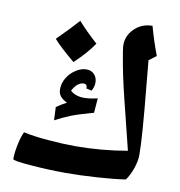

<svg xmlns="http://www.w3.org/2000/svg" viewBox="-87 -860 901 960"><g transform="rotate(10 363.5 -380.0)"><path d="M311 20Q225.1 20 132.6 12.7Q40 5.4 40 -2.9Q40 -34.7 48.8 -77.1Q57.6 -119.6 69.8 -144Q118.7 -132.8 196.3 -126.5Q273.9 -120.1 333 -120.1Q466.3 -120.1 597.2 -143.1L552.2 -324.7Q515.1 -470.2 499 -555.7Q482.9 -641.1 482.9 -659.7Q482.9 -709 520 -744.4Q557.1 -779.8 609.9 -779.8Q630.4 -705.6 657.2 -634.8L620.1 -606.9L630.9 -489.7Q657.2 -224.6 657.2 -132.8Q657.2 -101.1 643.8 -62.7Q630.4 -24.4 611.8 0Q554.7 8.8 468.3 14.4Q381.8 20 311 20ZM349.1 -643.1Q313.5 -590.3 252 -532.7Q178.7 -593.3 145 -631.8Q215.8 -702.6 250 -741.7Q290.5 -695.8 349.1 -643.1ZM338.4 -414.1 338.9 -418.9Q338.9 -425.8 334.7 -430.9Q330.6 -436 322.3 -436Q289.6 -436 265.1 -389.6Q291.5 -365.7 334.5 -365.7Q363.3 -365.7 403.3 -375L397.5 -300.8Q322.3 -280.3 283.7 -264.9Q245.1 -249.5 207 -229L204.1 -295.9Q232.9 -315.9 255.4 -326.7Q230 -339.4 219.7 -353.8Q209.5 -368.2 209.5 -387.7Q209.5 -418 226.1 -445.6Q242.7 -473.1 269.8 -490.5Q296.9 -507.8 322.3 -507.8Q348.6 -507.8 363.5 -491.2Q378.4 -474.6 378.4 -449.7Q378.4 -438.5 374.3 -426.3Q370.1 -414.1 366.2 -407.7Z"/></g></svg>

Font: Droid Arabic Naskh
Style: Bold
Weight: 700
Designer: Pascal Zoghbi
Foundry: Ascender Corporation
Version: Version 1.00